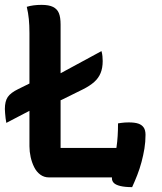

<svg xmlns="http://www.w3.org/2000/svg" viewBox="-46 -729 666 789"><path d="M155 0Q135 0 119.5 -11.5Q104 -23 94.5 -42Q85 -61 80 -83.5Q75 -106 75 -128Q75 -185 75 -243Q75 -301 75 -359Q75 -417 75 -475.5Q75 -534 75 -593Q75 -625 72.5 -650.5Q70 -676 64 -701Q77 -705 92 -707Q107 -709 125 -709Q155 -709 172 -700.5Q189 -692 196 -675Q203 -658 203 -628Q203 -569 203 -506.5Q203 -444 203 -379.5Q203 -315 203 -250Q203 -185 203 -121H446Q463 -121 475.5 -113.5Q488 -106 495 -91Q502 -76 503.5 -53Q505 -30 502 0ZM439 -222Q446 -223 452.5 -224Q459 -225 467 -225.5Q475 -226 483 -226Q508 -226 522.5 -221Q537 -216 544.5 -205Q552 -194 552 -175Q552 -146 547.5 -118.5Q543 -91 535.5 -63Q528 -35 518 -9.5Q508 16 497 40Q468 40 449 35.5Q430 31 422 23Q414 15 414 4Q414 -24 420.5 -55Q427 -86 433 -126Q439 -166 439 -222ZM371 -519Q374 -509 375 -498Q376 -487 376 -478Q376 -450 367.5 -429Q359 -408 341 -392Q323 -376 295 -362L208 -319Q196 -313 179 -310Q162 -307 145.5 -304.5Q129 -302 116 -295L-20 -224Q-22 -233 -23 -243Q-24 -253 -25 -263.5Q-26 -274 -26 -281Q-26 -313 -14 -330.5Q-2 -348 29 -363L118 -407Q129 -412 144.5 -414.5Q160 -417 176 -419.5Q192 -422 203 -428Z"/></svg>

Font: Recursive Monospace Casual SemiBold
Style: Regular
Weight: 600
Version: Version 1.047